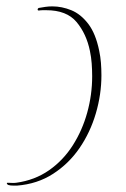

<svg xmlns="http://www.w3.org/2000/svg" viewBox="-20 -509 395 602"><path d="M33 73H23Q12 73 6 71Q2 69 1.5 66.5Q1 64 4 64Q10 64 17 64.5Q24 65 31 64Q89 56 133.5 25Q178 -6 208 -53Q238 -100 253.5 -156Q269 -212 269 -270Q269 -290 267.5 -310Q266 -330 262 -349Q251 -403 220 -440Q189 -477 125 -477Q120 -477 114 -477Q108 -477 102 -476Q98 -476 98 -479Q98 -482 101 -484Q112 -486 122.5 -487.5Q133 -489 144 -489Q174 -489 203.5 -477Q233 -465 256.5 -434.5Q280 -404 291 -350Q295 -331 296.5 -312Q298 -293 298 -273Q298 -213 280.5 -153.5Q263 -94 229.5 -45Q196 4 146.5 36Q97 68 33 73Z"/></svg>

Font: Fuggles
Style: Regular
Weight: 400
Designer: Rob Leuschke
Foundry: Robert E. Leuschke
Version: Version 1.100; ttfautohint (v1.8.3)